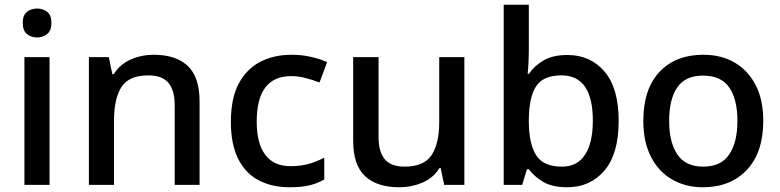

<svg xmlns="http://www.w3.org/2000/svg" viewBox="-20 -780 3291 810"><path d="M189 -539V0H83V-539ZM137 -744Q161 -744 179 -730Q197 -716 197 -683Q197 -651 179 -636.5Q161 -622 137 -622Q111 -622 93.5 -636.5Q76 -651 76 -683Q76 -716 93.5 -730Q111 -744 137 -744Z M628 -549Q722 -549 772 -502Q822 -455 822 -351V0H717V-336Q717 -399 690.5 -430.5Q664 -462 606 -462Q524 -462 492.5 -413Q461 -364 461 -272V0H355V-539H439L454 -467H460Q486 -509 531.5 -529Q577 -549 628 -549Z M1202 10Q1128 10 1072 -19Q1016 -48 985 -109.5Q954 -171 954 -266Q954 -366 987.5 -428Q1021 -490 1078.5 -519.5Q1136 -549 1210 -549Q1255 -549 1294.5 -539.5Q1334 -530 1360 -518L1328 -432Q1300 -443 1268.5 -451Q1237 -459 1209 -459Q1063 -459 1063 -267Q1063 -175 1099 -127Q1135 -79 1205 -79Q1250 -79 1284 -89Q1318 -99 1348 -115V-23Q1319 -6 1285 2Q1251 10 1202 10Z M1939 -539V0H1854L1839 -71H1834Q1808 -29 1762 -9.5Q1716 10 1665 10Q1570 10 1520 -37Q1470 -84 1470 -186V-539H1577V-202Q1577 -139 1603.5 -108Q1630 -77 1686 -77Q1769 -77 1801 -126Q1833 -175 1833 -266V-539Z M2211 -577Q2211 -544 2209.5 -514.5Q2208 -485 2206 -468H2211Q2234 -502 2273 -525Q2312 -548 2374 -548Q2471 -548 2530.5 -478Q2590 -408 2590 -270Q2590 -131 2530 -60.5Q2470 10 2373 10Q2310 10 2272 -12.5Q2234 -35 2211 -66H2203L2183 0H2105V-760H2211ZM2349 -462Q2272 -462 2242 -416.5Q2212 -371 2211 -277V-269Q2211 -176 2241 -126.5Q2271 -77 2351 -77Q2415 -77 2448 -127Q2481 -177 2481 -271Q2481 -366 2448 -414Q2415 -462 2349 -462Z M3200 -270Q3200 -137 3131 -63.5Q3062 10 2945 10Q2873 10 2816 -22.5Q2759 -55 2726.5 -118Q2694 -181 2694 -270Q2694 -404 2762 -476.5Q2830 -549 2948 -549Q3022 -549 3078.5 -516.5Q3135 -484 3167.5 -422Q3200 -360 3200 -270ZM2803 -270Q2803 -180 2837.5 -128.5Q2872 -77 2947 -77Q3022 -77 3056.5 -128.5Q3091 -180 3091 -270Q3091 -361 3056.5 -411Q3022 -461 2946 -461Q2871 -461 2837 -411Q2803 -361 2803 -270Z"/></svg>

Font: Noto Sans Tangsa Medium
Style: Regular
Weight: 500
Version: Version 1.504